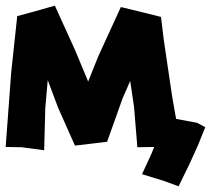

<svg xmlns="http://www.w3.org/2000/svg" viewBox="-26 -523 749 682"><path d="M673.8 -86.9 599.6 -100.6 585.9 -177.7 555.7 -381.8 545.9 -462.9 479.5 -479.5 403.3 -498 323.2 -323.2 287.1 -233.4 241.2 -343.8 168.9 -502.9 96.7 -482.4 35.2 -465.8 13.7 -264.6 -5.9 -1 50.8 0 130.9 10.7 134.8 -138.7 143.6 -238.3 180.7 -139.6 240.2 -5.9 298.8 -12.7 354.5 -19.5 409.2 -172.9 436.5 -235.4 450.2 -142.6 461.9 0 521.5 -1 512.7 21.5 478.5 95.7 557.6 120.1 608.4 138.7 647.5 58.6 676.8 -5.9 703.1 -71.3Z"/></svg>

Font: MaokenAssortedSans-TC
Style: Regular
Weight: 500
Version: Version 0.83